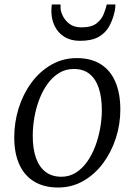

<svg xmlns="http://www.w3.org/2000/svg" viewBox="-20 -826 600 856"><path d="M322.5 -567Q385.5 -567 428.8 -540Q472 -513 494.2 -461.5Q516.5 -410 516.5 -337Q516.5 -272 496.5 -210Q476.5 -148 439.5 -98.2Q402.5 -48.5 351.5 -19.2Q300.5 10 239 10Q177 10 133 -16.2Q89 -42.5 66.2 -92.8Q43.5 -143 43.5 -213.5Q43.5 -280.5 63.2 -343.8Q83 -407 120 -457.2Q157 -507.5 208.5 -537.2Q260 -567 322.5 -567ZM309 -518.5Q272.5 -518.5 243.2 -500.5Q214 -482.5 192 -452Q170 -421.5 155.2 -382.8Q140.5 -344 133.2 -302.2Q126 -260.5 126 -220.5Q126 -162 140.5 -121.5Q155 -81 183.5 -59.5Q212 -38 253.5 -38Q289 -38 317.8 -56Q346.5 -74 368.2 -104.5Q390 -135 404.5 -173.5Q419 -212 426.5 -253.8Q434 -295.5 434 -335Q434 -392.5 420.2 -433.5Q406.5 -474.5 379 -496.5Q351.5 -518.5 309 -518.5ZM336.5 -644Q295.5 -644 267 -661.8Q238.5 -679.5 223.8 -709.8Q209 -740 209 -778Q209 -790 210 -797Q211 -804 211 -806H250Q250 -802.5 250 -798.8Q250 -795 250 -791Q250 -777 259.5 -756.2Q269 -735.5 289.5 -719.8Q310 -704 343 -704Q388 -704 410.5 -721.8Q433 -739.5 442.5 -763.8Q452 -788 456 -806H494.5Q494.5 -802.5 494 -794.2Q493.5 -786 491.5 -776.5Q484 -741 468 -710.8Q452 -680.5 421 -662.2Q390 -644 336.5 -644Z"/></svg>

Font: Merriweather 20pt Light
Style: Italic
Weight: 300
Italic angle: -7.8°
Version: Version 2.101